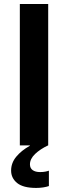

<svg xmlns="http://www.w3.org/2000/svg" viewBox="-20 -733 343 968"><path d="M80 0V-713H223V0ZM162.5 214.5Q97 214.5 66.5 189.8Q36 165 36 127Q36 88.5 61.8 57.2Q87.5 26 130.5 2V-23.5L197 -30L222.5 0Q183 18.5 157 43.2Q131 68 131 95.5Q131 115 144.8 124.8Q158.5 134.5 182 134.5Q197.5 134.5 208.8 132.2Q220 130 226.5 127.5V205Q215.5 209 198.2 211.8Q181 214.5 162.5 214.5Z"/></svg>

Font: Commissioner SemiBold
Style: Regular
Weight: 600
Designer: Kostas Bartsokas
Foundry: Kostas Bartsokas
Version: Version 1.000; ttfautohint (v1.8.3)